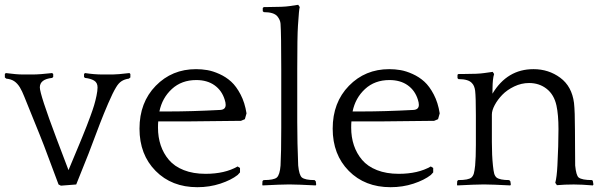

<svg xmlns="http://www.w3.org/2000/svg" viewBox="-21 -760 2478 791"><path d="M293 0 230 4.9 220.2 0 160.2 -160.2Q156.2 -170.9 142.1 -206.1Q127.9 -241.2 108.4 -289.3Q88.9 -337.4 79.1 -361.8Q70.3 -384.3 61 -399.9Q50.8 -416.5 37.8 -425.3Q24.9 -434.1 4.9 -436L-1 -440.9V-455.1L2.9 -459Q46.9 -453.1 74.2 -453.1H112.8Q142.1 -453.1 193.8 -459L198.2 -455.1V-442.9L193.8 -439Q143.1 -433.6 143.1 -399.9Q143.1 -371.6 211.9 -189L261.2 -59.1L309.1 -173.8Q310.1 -175.8 320.3 -201.2Q330.6 -226.6 335.9 -240.2Q341.3 -253.9 351.3 -281Q361.3 -308.1 366.7 -326.2Q372.1 -344.2 376.5 -365.2Q380.9 -386.2 380.9 -399.9Q380.9 -419.4 366.7 -428Q352.5 -436.5 329.1 -439L325.2 -442.9V-455.1L329.1 -459Q367.7 -453.1 401.9 -453.1H442.9Q462.4 -453.1 512.2 -459L516.1 -455.1V-440.9L509.8 -436Q492.2 -433.6 479.7 -425.5Q467.3 -417.5 457 -399.9Q443.8 -378.4 424.8 -334.2Q405.8 -290 390.9 -251.2Q376 -212.4 361.1 -172.6Q346.2 -132.8 344.2 -127.9Z M994.6 -293 987.8 -269 971.7 -262.2Q936 -262.2 860.8 -261Q785.6 -259.8 749 -259.8H630.9Q629.9 -251 629.9 -233.9Q629.9 -194.8 641.1 -161.4Q652.3 -127.9 675 -101.1Q697.8 -74.2 736.3 -59.1Q774.9 -43.9 825.7 -43.9Q905.3 -43.9 958 -74.2L967.8 -67.9V-49.8L958 -39.1Q931.2 -18.1 886.7 -3.4Q842.3 11.2 792 11.2Q686.5 11.2 620.1 -55.9Q553.7 -123 553.7 -230Q553.7 -337.9 620.6 -406.5Q687.5 -475.1 786.6 -475.1Q810.1 -475.1 833 -471.2Q856 -467.3 883.1 -455.1Q910.2 -442.9 931.4 -423.6Q952.6 -404.3 970.2 -370.6Q987.8 -336.9 994.6 -293ZM787.6 -430.2Q727.1 -430.2 687 -393.3Q647 -356.4 635.7 -300.8H674.8Q766.1 -300.8 886.7 -307.1Q908.7 -308.6 908.7 -328.1Q908.7 -337.4 904.8 -349.1Q893.1 -387.2 862.8 -408.7Q832.5 -430.2 787.6 -430.2Z M1061.5 -713.9V-727.1L1065.9 -731H1083.5Q1147 -731 1171.9 -734.9L1207.5 -740.2L1213.9 -731Q1210.9 -724.1 1206.5 -653.8Q1203.6 -610.8 1203.6 -476.1V-257.8Q1203.6 -171.9 1207.5 -78.1Q1211.4 -38.6 1222.7 -28.8Q1236.3 -18.1 1274.9 -18.1L1279.8 -13.2L1281.7 0L1279.8 3.9Q1203.6 0 1177.7 0H1163.6Q1136.7 0 1060.5 3.9L1059.6 0L1060.5 -14.2L1064.9 -18.1Q1107.4 -18.1 1119.6 -28.8Q1131.8 -40 1134.8 -78.1Q1137.7 -129.4 1137.7 -233.9V-474.1Q1137.7 -619.1 1134.8 -662.1Q1133.8 -677.7 1121.6 -692.9Q1106.9 -710 1065.9 -710Z M1790.5 -293 1783.7 -269 1767.6 -262.2Q1731.9 -262.2 1656.7 -261Q1581.5 -259.8 1544.9 -259.8H1426.8Q1425.8 -251 1425.8 -233.9Q1425.8 -194.8 1437 -161.4Q1448.2 -127.9 1470.9 -101.1Q1493.7 -74.2 1532.2 -59.1Q1570.8 -43.9 1621.6 -43.9Q1701.2 -43.9 1753.9 -74.2L1763.7 -67.9V-49.8L1753.9 -39.1Q1727.1 -18.1 1682.6 -3.4Q1638.2 11.2 1587.9 11.2Q1482.4 11.2 1416 -55.9Q1349.6 -123 1349.6 -230Q1349.6 -337.9 1416.5 -406.5Q1483.4 -475.1 1582.5 -475.1Q1606 -475.1 1628.9 -471.2Q1651.9 -467.3 1679 -455.1Q1706.1 -442.9 1727.3 -423.6Q1748.5 -404.3 1766.1 -370.6Q1783.7 -336.9 1790.5 -293ZM1583.5 -430.2Q1522.9 -430.2 1482.9 -393.3Q1442.9 -356.4 1431.6 -300.8H1470.7Q1562 -300.8 1682.6 -307.1Q1704.6 -308.6 1704.6 -328.1Q1704.6 -337.4 1700.7 -349.1Q1689 -387.2 1658.7 -408.7Q1628.4 -430.2 1583.5 -430.2Z M2083.5 0 2081.5 3.9Q2005.4 0 1979.5 0H1965.8Q1939 0 1862.8 3.9L1861.8 0L1862.8 -14.2L1866.7 -18.1Q1909.2 -18.1 1921.4 -28.8Q1928.2 -35.2 1931.2 -45.7Q1934.1 -56.2 1936.5 -78.1Q1939.5 -111.3 1939.5 -163.1V-286.1Q1939.5 -359.4 1936.5 -386.2Q1933.6 -407.2 1923.8 -417Q1909.7 -434.1 1867.7 -434.1L1863.8 -438V-452.1L1867.7 -455.1H1885.7Q1948.7 -455.1 1973.6 -459L2008.8 -463.9L2014.6 -455.1Q2011.2 -443.8 2009.8 -429.9Q2008.3 -416 2008.1 -396.2Q2007.8 -376.5 2007.8 -374Q2068.4 -475.1 2176.8 -475.1Q2239.3 -475.1 2287.1 -439.7Q2335 -404.3 2343.8 -335.9Q2347.7 -300.8 2347.7 -223.1Q2347.7 -199.2 2348.1 -150.6Q2348.6 -102.1 2348.6 -78.1Q2352.5 -37.6 2362.8 -28.8Q2376.5 -18.1 2418.5 -18.1L2421.4 -14.2L2423.8 0L2421.4 3.9Q2375.5 0 2342.8 0Q2305.2 0 2273.4 2.9L2266.6 -6.8Q2272.9 -29.8 2275.4 -78.1Q2279.8 -161.1 2279.8 -228Q2279.8 -287.1 2271.5 -325.2Q2261.7 -370.1 2231.2 -394Q2200.7 -418 2158.7 -418Q2127 -418 2097.4 -403.8Q2067.9 -389.6 2048.3 -369.4Q2028.8 -349.1 2017.1 -327.1Q2005.4 -305.2 2005.4 -288.1V-174.8Q2005.4 -120.1 2009.8 -78.1Q2012.2 -55.2 2014.9 -45.2Q2017.6 -35.2 2024.4 -28.8Q2038.1 -18.1 2076.7 -18.1L2081.5 -13.2Z"/></svg>

Font: Quattrocento Roman
Style: Regular
Weight: 400
Designer: Pablo Impallari
Foundry: Pablo Impallari. www.impallari.com Igino Marini. www.ikern.com
Version: Version 1.000